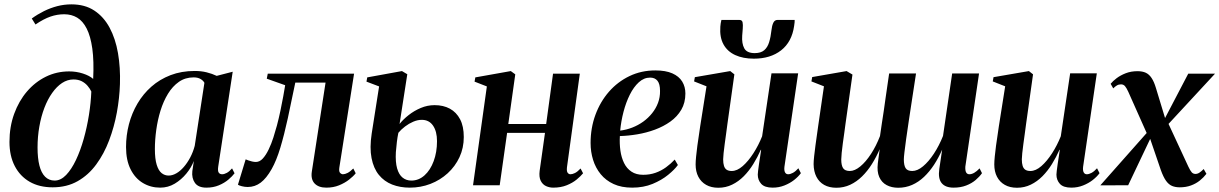

<svg xmlns="http://www.w3.org/2000/svg" viewBox="-20 -851 5602 882"><path d="M222 9.5Q160.5 9.5 116.2 -16Q72 -41.5 47.8 -88.2Q23.5 -135 23.5 -199Q23.5 -268.5 45 -327.8Q66.5 -387 104 -430.8Q141.5 -474.5 191 -498.8Q240.5 -523 297.5 -523Q331 -523 361 -513.2Q391 -503.5 408 -488.5Q412 -571 404 -628Q396 -685 378.2 -719.8Q360.5 -754.5 334.5 -770Q308.5 -785.5 275 -785.5Q243 -785.5 211.8 -774.8Q180.5 -764 143 -738.5L126 -766Q152 -785 181.8 -799.8Q211.5 -814.5 243.2 -822.8Q275 -831 308 -831Q370 -831 413.2 -802.5Q456.5 -774 483.5 -723.8Q510.5 -673.5 522 -607Q533.5 -540.5 531 -465Q529 -401 516.8 -334.2Q504.5 -267.5 481.2 -206Q458 -144.5 422.2 -95.8Q386.5 -47 336.8 -18.8Q287 9.5 222 9.5ZM231 -21.5Q259 -21.5 283.8 -47.2Q308.5 -73 329 -116.2Q349.5 -159.5 364.5 -212.8Q379.5 -266 388.5 -322.5Q397.5 -379 399.5 -430.5Q393.5 -443.5 382.5 -456.5Q371.5 -469.5 355.5 -477.8Q339.5 -486 317.5 -486Q290 -486 265.2 -469.8Q240.5 -453.5 219.8 -424.2Q199 -395 184 -355.8Q169 -316.5 160.8 -270Q152.5 -223.5 152.5 -173.5Q152.5 -124.5 161 -90.8Q169.5 -57 187.2 -39.2Q205 -21.5 231 -21.5Z M982.5 -86Q979.5 -65.5 984.8 -58Q990 -50.5 1000.5 -50.5Q1010 -50.5 1021.8 -56.8Q1033.5 -63 1046 -77.5L1057.5 -55Q1047.5 -41.5 1029.2 -26Q1011 -10.5 985.5 0.2Q960 11 928 11Q891 11 875.5 -10.8Q860 -32.5 863.5 -65L870.5 -111.5Q859 -81.5 836 -53.5Q813 -25.5 782.5 -7.2Q752 11 716 11Q672 11 636.2 -10.5Q600.5 -32 579.8 -73.5Q559 -115 559 -175.5Q559 -229 572.2 -280Q585.5 -331 611.5 -375.2Q637.5 -419.5 675.5 -453Q713.5 -486.5 763.5 -505.8Q813.5 -525 874.5 -525Q904 -525 929.2 -518.8Q954.5 -512.5 975.5 -502.5L1049 -521.5ZM919 -470.5Q914 -480.5 901.5 -488Q889 -495.5 869.5 -495.5Q831 -495.5 801.8 -475Q772.5 -454.5 751.5 -420Q730.5 -385.5 717.2 -342.5Q704 -299.5 697.8 -254Q691.5 -208.5 691.5 -166.5Q691.5 -121 699.8 -94.2Q708 -67.5 722.2 -56Q736.5 -44.5 754.5 -44.5Q772 -44.5 790 -54.8Q808 -65 824.2 -83.8Q840.5 -102.5 853.8 -127.5Q867 -152.5 874.5 -181Z M1539 -82.5Q1536 -63.5 1542.2 -57Q1548.5 -50.5 1555.5 -50.5Q1564.5 -50.5 1576.5 -56.5Q1588.5 -62.5 1603 -77L1614 -55Q1603 -41 1583.5 -25.8Q1564 -10.5 1537.8 0.2Q1511.5 11 1479 11Q1443.5 11 1425.2 -8.2Q1407 -27.5 1412.5 -63L1475.5 -471.5H1336.5Q1318.5 -382.5 1302 -307Q1285.5 -231.5 1267.8 -172.5Q1250 -113.5 1228 -74.5Q1204 -32 1177.5 -12Q1151 8 1118 8Q1104.5 8 1091 4.5Q1077.5 1 1073 -2.5L1108.5 -119Q1113 -117 1120.8 -114.2Q1128.5 -111.5 1137.8 -109.2Q1147 -107 1155.5 -107Q1173 -107 1187.5 -123Q1202 -139 1214.2 -164.5Q1226.5 -190 1235.8 -219.2Q1245 -248.5 1252 -274Q1261 -308 1268.2 -342.5Q1275.5 -377 1281 -407.5Q1286.5 -438 1290 -459.5L1205.5 -489.5L1210 -512.5H1606.5Z M1862.5 11Q1818 11 1781.5 -3.2Q1745 -17.5 1720.5 -47.5Q1696 -77.5 1686.8 -124.8Q1677.5 -172 1687.5 -237.5L1721.5 -454L1663.5 -476L1667 -495.5L1826.5 -524.5L1851 -510L1815.5 -281.5Q1831.5 -302 1856.8 -322Q1882 -342 1912.8 -355Q1943.5 -368 1976.5 -368Q2016.5 -368 2046.5 -351.8Q2076.5 -335.5 2093.5 -303.2Q2110.5 -271 2110.5 -221.5Q2110.5 -171.5 2090.8 -129Q2071 -86.5 2036.5 -55Q2002 -23.5 1957.2 -6.2Q1912.5 11 1862.5 11ZM1869.5 -21.5Q1903.5 -21.5 1930.2 -45.5Q1957 -69.5 1972.2 -110.8Q1987.5 -152 1987.5 -202.5Q1987.5 -247.5 1969.2 -274Q1951 -300.5 1917.5 -300.5Q1898.5 -300.5 1878.5 -292Q1858.5 -283.5 1840.8 -270Q1823 -256.5 1810 -241Q1806 -222 1803.2 -199.5Q1800.5 -177 1798.5 -152Q1796 -106.5 1804.2 -77.5Q1812.5 -48.5 1829.5 -35Q1846.5 -21.5 1869.5 -21.5Z M2584.5 -82.5Q2582.5 -64 2587.8 -57.2Q2593 -50.5 2600.5 -50.5Q2609.5 -50.5 2621.2 -56.2Q2633 -62 2647 -77L2658.5 -55Q2647.5 -41.5 2629 -26.2Q2610.5 -11 2583.5 0Q2556.5 11 2521 11Q2504 11 2488.2 3.8Q2472.5 -3.5 2464 -20.5Q2455.5 -37.5 2459 -66L2483.5 -240.5H2309.5L2275.5 0H2153L2216.5 -454L2160 -476L2163.5 -495.5L2326.5 -524.5L2347 -509.5L2315 -281.5H2489L2520.5 -512.5H2643.5Z M3094 -93Q3079 -72 3049.2 -47.8Q3019.5 -23.5 2977.8 -6.2Q2936 11 2884 11Q2835 11 2799 -5.5Q2763 -22 2739.5 -50.8Q2716 -79.5 2704.5 -116.5Q2693 -153.5 2693 -194Q2693 -263 2715.2 -323.5Q2737.5 -384 2777.5 -429.8Q2817.5 -475.5 2871.8 -501.5Q2926 -527.5 2990.5 -527.5Q3038 -527.5 3068.5 -514Q3099 -500.5 3113.8 -476.5Q3128.5 -452.5 3128.5 -421.5Q3128.5 -379 3109.8 -347Q3091 -315 3059.5 -292.5Q3028 -270 2988.8 -255.5Q2949.5 -241 2907.8 -234Q2866 -227 2827.5 -226Q2825.5 -191 2830 -159Q2834.5 -127 2846.8 -102Q2859 -77 2880.8 -62.5Q2902.5 -48 2934.5 -48Q2965 -48 2991.2 -57.2Q3017.5 -66.5 3039.5 -82.5Q3061.5 -98.5 3079.5 -118ZM2966.5 -494.5Q2938 -494.5 2914.5 -473Q2891 -451.5 2873.2 -416Q2855.5 -380.5 2844.2 -337.2Q2833 -294 2829 -251Q2857.5 -254.5 2884.5 -265Q2911.5 -275.5 2934.8 -292.2Q2958 -309 2975.5 -330.8Q2993 -352.5 3002.8 -378.5Q3012.5 -404.5 3012 -433.5Q3012 -465.5 3000.2 -480Q2988.5 -494.5 2966.5 -494.5Z M3280 11.5Q3247 11.5 3223.8 -1.8Q3200.5 -15 3188 -39Q3175.5 -63 3175.5 -95.5Q3175.5 -110 3177.8 -132.8Q3180 -155.5 3183.5 -181.8Q3187 -208 3190.8 -231.8Q3194.5 -255.5 3196.5 -271L3225.5 -454.5L3168.5 -477L3172 -496.5L3334.5 -524.5L3353.5 -509.5L3321.5 -281Q3319 -262.5 3315.8 -238.2Q3312.5 -214 3309.2 -190.2Q3306 -166.5 3304 -147.5Q3302 -128.5 3302 -119Q3302 -101 3305.8 -89Q3309.5 -77 3318.2 -71.2Q3327 -65.5 3341.5 -65.5Q3366 -65.5 3391.8 -88Q3417.5 -110.5 3441 -147Q3464.5 -183.5 3481 -225L3524 -514H3646.5L3583.5 -85Q3581.5 -68 3586.2 -59.2Q3591 -50.5 3600.5 -50.5Q3610.5 -50.5 3622.8 -57.2Q3635 -64 3647.5 -78L3659 -55.5Q3647.5 -39.5 3628 -24.2Q3608.5 -9 3583.2 1Q3558 11 3529.5 11Q3492.5 11 3476.8 -6.5Q3461 -24 3461 -49Q3461 -53.5 3462.5 -66.5Q3464 -79.5 3466.5 -96.5Q3469 -113.5 3471.8 -131.2Q3474.5 -149 3476.5 -163H3475Q3460 -129 3440.5 -97.5Q3421 -66 3396.8 -41.5Q3372.5 -17 3343.2 -2.8Q3314 11.5 3280 11.5ZM3376 -759.5Q3389 -759.5 3391.2 -748.5Q3393.5 -737.5 3392 -719.5Q3391.5 -713 3390.8 -703.5Q3390 -694 3389.5 -687.5Q3387 -651 3399 -629Q3411 -607 3447 -607Q3475 -607 3490.5 -620.2Q3506 -633.5 3513.2 -657.2Q3520.5 -681 3524 -713Q3526 -732.5 3532.2 -746Q3538.5 -759.5 3552 -759.5H3630.5Q3630.5 -754.5 3630.2 -748.5Q3630 -742.5 3628 -731.5Q3617.5 -658.5 3568.5 -620Q3519.5 -581.5 3443 -581.5Q3393.5 -581.5 3357.5 -598Q3321.5 -614.5 3303.5 -647.2Q3285.5 -680 3289 -728.5Q3289.5 -736.5 3290.8 -744.2Q3292 -752 3294 -759.5Z M3864 -282Q3862 -264.5 3858.5 -241Q3855 -217.5 3851.8 -193.2Q3848.5 -169 3846.5 -148.8Q3844.5 -128.5 3844.5 -118.5Q3844.5 -91 3853.2 -78.2Q3862 -65.5 3884 -65.5Q3906.5 -65.5 3932 -86.5Q3957.5 -107.5 3981.2 -144Q4005 -180.5 4022.5 -226Q4026.5 -252.5 4031 -284.2Q4035.5 -316 4040 -343Q4043.5 -369 4048 -399.8Q4052.5 -430.5 4056.8 -460.5Q4061 -490.5 4064.5 -513.5H4188Q4178.5 -451.5 4170 -396Q4161.5 -340.5 4154.5 -294Q4147.5 -247.5 4142.5 -211.5Q4137.5 -175.5 4134.8 -151.8Q4132 -128 4132 -119Q4132 -91.5 4140.2 -78.5Q4148.5 -65.5 4170.5 -65.5Q4194.5 -65.5 4220.2 -87Q4246 -108.5 4270 -145Q4294 -181.5 4312 -226.5L4354 -513.5H4477.5L4414.5 -85.5Q4413.5 -67.5 4418.2 -59Q4423 -50.5 4433 -50.5Q4443.5 -50.5 4455 -57Q4466.5 -63.5 4480 -77.5L4491 -55.5Q4480 -39.5 4461.8 -24Q4443.5 -8.5 4418.2 1.2Q4393 11 4360.5 11Q4322.5 11 4305.5 -10.2Q4288.5 -31.5 4295 -75.5L4308 -163.5Q4291.5 -126 4270.8 -94.2Q4250 -62.5 4224.8 -38.5Q4199.5 -14.5 4169.8 -1.5Q4140 11.5 4106.5 11.5Q4075.5 11.5 4052.8 -0.8Q4030 -13 4019 -38Q4008 -63 4012.5 -101L4021 -165.5Q4005.5 -129.5 3985.2 -97.2Q3965 -65 3940 -40.5Q3915 -16 3885.5 -2.2Q3856 11.5 3822 11.5Q3789.5 11.5 3766.2 -1.5Q3743 -14.5 3730.5 -38.8Q3718 -63 3717.5 -97Q3717.5 -110.5 3720 -133.5Q3722.5 -156.5 3726 -182.8Q3729.5 -209 3733 -233Q3736.5 -257 3738.5 -272L3765 -454.5L3707.5 -477L3711 -497L3869 -524.5L3896 -508.5Z M4652 11.5Q4619 11.5 4595.8 -1.8Q4572.5 -15 4560 -39Q4547.5 -63 4547.5 -95.5Q4547.5 -110 4549.8 -132.8Q4552 -155.5 4555.5 -181.8Q4559 -208 4562.8 -231.8Q4566.5 -255.5 4568.5 -271L4597.5 -454.5L4540.5 -477L4544 -496.5L4706.5 -524.5L4725.5 -509.5L4693.5 -281Q4691 -262.5 4687.8 -238.2Q4684.5 -214 4681.2 -190.2Q4678 -166.5 4676 -147.5Q4674 -128.5 4674 -119Q4674 -101 4677.8 -89Q4681.5 -77 4690.2 -71.2Q4699 -65.5 4713.5 -65.5Q4738 -65.5 4763.8 -88Q4789.5 -110.5 4813 -147Q4836.5 -183.5 4853 -225L4896 -514H5018.5L4955.5 -85Q4953.5 -68 4958.2 -59.2Q4963 -50.5 4972.5 -50.5Q4982.5 -50.5 4994.8 -57.2Q5007 -64 5019.5 -78L5031 -55.5Q5019.5 -39.5 5000 -24.2Q4980.5 -9 4955.2 1Q4930 11 4901.5 11Q4864.5 11 4848.8 -6.5Q4833 -24 4833 -49Q4833 -53.5 4834.5 -66.5Q4836 -79.5 4838.5 -96.5Q4841 -113.5 4843.8 -131.2Q4846.5 -149 4848.5 -163H4847Q4832 -129 4812.5 -97.5Q4793 -66 4768.8 -41.5Q4744.5 -17 4715.2 -2.8Q4686 11.5 4652 11.5Z M5399.5 9.5Q5379 9.5 5363.8 3Q5348.5 -3.5 5336.2 -20.8Q5324 -38 5312.5 -70L5251.5 -248.5L5276.5 -240L5162.5 0L5034.5 0.5L5267.5 -262.5L5255.5 -222L5163 -429.5Q5155 -447 5148 -455.2Q5141 -463.5 5129.5 -463.5Q5119 -463.5 5110.2 -458.2Q5101.5 -453 5094 -445L5082 -466Q5092 -478.5 5109.5 -491.8Q5127 -505 5151.2 -514.5Q5175.5 -524 5205.5 -524Q5228 -524 5243.5 -516.8Q5259 -509.5 5270.2 -492.5Q5281.5 -475.5 5290 -447L5339.5 -284L5318.5 -283L5438.5 -512.5H5561.5L5325 -257L5339.5 -300L5439 -85.5Q5447.5 -67.5 5454.2 -59.8Q5461 -52 5471.5 -52Q5481 -52 5489.8 -57.8Q5498.5 -63.5 5509.5 -74.5L5522 -52.5Q5509 -35.5 5491.5 -21.5Q5474 -7.5 5451 1Q5428 9.5 5399.5 9.5Z"/></svg>

Font: Merriweather 120pt SemiBold
Style: Italic
Weight: 600
Italic angle: -7.8°
Version: Version 2.101